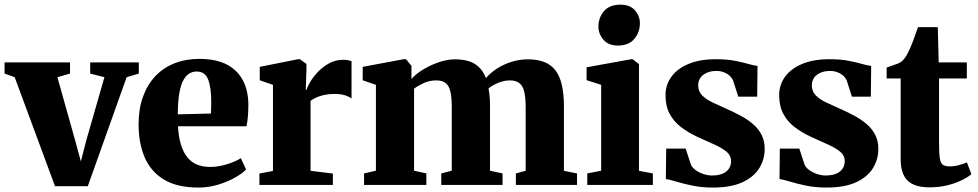

<svg xmlns="http://www.w3.org/2000/svg" viewBox="-32 -812 4292 843"><path d="M209.5 5.5 32.5 -473 -12 -489V-538H275.5V-489L220 -473L297 -199L323 -103.5L347.5 -198L426.5 -473L364 -489V-538H577.5V-489L524 -473L353.5 5.5Z M839 11.5Q746 11.5 688 -23.5Q630 -58.5 603.2 -121.2Q576.5 -184 576.5 -266Q576.5 -334 595.8 -387.2Q615 -440.5 650.2 -477.8Q685.5 -515 734.8 -534.2Q784 -553.5 844.5 -553.5Q947.5 -553.5 1002 -502Q1056.5 -450.5 1058.5 -357Q1058.5 -323 1056.2 -298.5Q1054 -274 1050 -257.5H749.5Q752 -211.5 762.2 -177.8Q772.5 -144 790 -122Q807.5 -100 832.8 -89.5Q858 -79 891 -79Q926.5 -79 965 -91Q1003.5 -103 1025.5 -117.5L1048.5 -68Q1034 -52 1002 -33.5Q970 -15 927.5 -1.8Q885 11.5 839 11.5ZM748.5 -310 894 -313.5Q894.5 -326 895 -338Q895.5 -350 895.5 -363Q895.5 -427 882 -462.5Q868.5 -498 831 -498Q814 -498 799.2 -489.2Q784.5 -480.5 773 -459.8Q761.5 -439 755.2 -402.5Q749 -366 748.5 -310Z M1107 0V-50L1166.5 -61.5V-439.5L1108.5 -459.5V-518.5L1276.5 -552H1285L1313.5 -531V-507L1310.5 -417.5H1314Q1317.5 -431 1330.5 -453Q1343.5 -475 1364.8 -497.2Q1386 -519.5 1414 -534.5Q1442 -549.5 1475 -549.5Q1488 -549.5 1497 -547.5Q1506 -545.5 1511.5 -543V-379.5Q1501.5 -387.5 1483.2 -393.5Q1465 -399.5 1435.5 -399.5Q1411.5 -399.5 1391.8 -395.2Q1372 -391 1356.8 -384Q1341.5 -377 1331.5 -369V-62L1429.5 -50V0Z M1566.5 0V-50.5L1618.5 -62.5V-439.5L1560.5 -459.5V-518.5L1740 -552H1750.5L1774.5 -523V-465.5Q1795 -488.5 1827.8 -508Q1860.5 -527.5 1897 -539.5Q1933.5 -551.5 1965 -551.5Q2020.5 -551.5 2053.2 -531Q2086 -510.5 2101.5 -469Q2121.5 -492.5 2150.2 -511Q2179 -529.5 2213.8 -540.5Q2248.5 -551.5 2286 -551.5Q2327.5 -551.5 2357.5 -539.8Q2387.5 -528 2406.8 -503Q2426 -478 2435 -438.5Q2444 -399 2444 -343V-62L2501.5 -50.5V0H2233V-50.5L2276 -62V-340Q2276 -383 2269.8 -409.2Q2263.5 -435.5 2248.2 -447.2Q2233 -459 2206 -459Q2188.5 -459 2171 -453.8Q2153.5 -448.5 2138.5 -440.5Q2123.5 -432.5 2113 -424Q2115 -413.5 2116.5 -401Q2118 -388.5 2118.8 -375.2Q2119.5 -362 2119.5 -348V-62.5L2174.5 -50.5V0H1905.5V-50.5L1951.5 -62.5V-342.5Q1951.5 -384.5 1945.5 -410Q1939.5 -435.5 1924.8 -447.2Q1910 -459 1883 -459Q1853.5 -459 1827.8 -447Q1802 -435 1786 -422.5V-62.5L1840 -50.5V0Z M2546.5 0V-50.5L2607.5 -62.5V-439.5L2543.5 -460V-516.5L2739 -552H2746L2773.5 -530.5V-62L2834.5 -50.5V0ZM2680.5 -612Q2639 -612 2617.2 -637.8Q2595.5 -663.5 2595.5 -695Q2595.5 -735 2620 -763.2Q2644.5 -791.5 2691.5 -791.5H2692.5Q2734 -791.5 2755.8 -766.8Q2777.5 -742 2777.5 -710Q2777.5 -670.5 2753 -641.2Q2728.5 -612 2681.5 -612Z M3098 11.5Q3049.5 11.5 3009.2 3.2Q2969 -5 2939 -14.2Q2909 -23.5 2891.5 -26L2893 -159.5H2978.5L3002 -88Q3008 -75 3023.5 -64.2Q3039 -53.5 3058 -47.5Q3077 -41.5 3094 -41.5Q3122.5 -41.5 3141.2 -49.8Q3160 -58 3169 -72.5Q3178 -87 3178 -104.5Q3178 -129 3158.8 -145.2Q3139.5 -161.5 3106 -176.8Q3072.5 -192 3029 -211.5Q2989.5 -230 2958 -254Q2926.5 -278 2908.2 -312.2Q2890 -346.5 2890 -394.5Q2890 -439.5 2915.8 -475Q2941.5 -510.5 2990.8 -531.2Q3040 -552 3110.5 -552Q3159.5 -552 3194 -545.2Q3228.5 -538.5 3252.8 -531.5Q3277 -524.5 3294 -522.5L3292.5 -387.5H3209.5L3187.5 -456Q3182.5 -469.5 3171.8 -479.2Q3161 -489 3146 -494.8Q3131 -500.5 3113.5 -500.5Q3089.5 -500.5 3071.2 -492.5Q3053 -484.5 3043.2 -470.5Q3033.5 -456.5 3033.5 -437.5Q3033.5 -410.5 3051.2 -392.8Q3069 -375 3098 -361.5Q3127 -348 3159.5 -333.5Q3190 -320 3219.8 -304Q3249.5 -288 3273.2 -268Q3297 -248 3311.2 -221Q3325.5 -194 3325.5 -158Q3325.5 -112.5 3302 -74Q3278.5 -35.5 3228.2 -12Q3178 11.5 3098 11.5Z M3597 11.5Q3548.5 11.5 3508.2 3.2Q3468 -5 3438 -14.2Q3408 -23.5 3390.5 -26L3392 -159.5H3477.5L3501 -88Q3507 -75 3522.5 -64.2Q3538 -53.5 3557 -47.5Q3576 -41.5 3593 -41.5Q3621.5 -41.5 3640.2 -49.8Q3659 -58 3668 -72.5Q3677 -87 3677 -104.5Q3677 -129 3657.8 -145.2Q3638.5 -161.5 3605 -176.8Q3571.5 -192 3528 -211.5Q3488.5 -230 3457 -254Q3425.5 -278 3407.2 -312.2Q3389 -346.5 3389 -394.5Q3389 -439.5 3414.8 -475Q3440.5 -510.5 3489.8 -531.2Q3539 -552 3609.5 -552Q3658.5 -552 3693 -545.2Q3727.5 -538.5 3751.8 -531.5Q3776 -524.5 3793 -522.5L3791.5 -387.5H3708.5L3686.5 -456Q3681.5 -469.5 3670.8 -479.2Q3660 -489 3645 -494.8Q3630 -500.5 3612.5 -500.5Q3588.5 -500.5 3570.2 -492.5Q3552 -484.5 3542.2 -470.5Q3532.5 -456.5 3532.5 -437.5Q3532.5 -410.5 3550.2 -392.8Q3568 -375 3597 -361.5Q3626 -348 3658.5 -333.5Q3689 -320 3718.8 -304Q3748.5 -288 3772.2 -268Q3796 -248 3810.2 -221Q3824.5 -194 3824.5 -158Q3824.5 -112.5 3801 -74Q3777.5 -35.5 3727.2 -12Q3677 11.5 3597 11.5Z M4049 10.5Q3983 10.5 3952.8 -19.2Q3922.5 -49 3922.5 -112.5V-467.5H3861V-515.5Q3873.5 -520.5 3885.8 -524.2Q3898 -528 3908.8 -532.2Q3919.5 -536.5 3927 -542.5Q3935 -549.5 3941.2 -558Q3947.5 -566.5 3952.8 -577.2Q3958 -588 3963.5 -599.5Q3969 -611.5 3975 -627.2Q3981 -643 3987 -660.2Q3993 -677.5 3998.5 -693H4085.5L4089.5 -538H4213V-467.5H4091V-183.5Q4091 -136.5 4094.8 -115Q4098.5 -93.5 4109 -87.5Q4119.5 -81.5 4138.5 -81.5Q4158.5 -81.5 4178.5 -87Q4198.5 -92.5 4213.5 -99L4233 -47Q4216 -33 4188.5 -19.8Q4161 -6.5 4125.8 2Q4090.5 10.5 4049 10.5Z"/></svg>

Font: Merriweather 60pt Black
Style: Regular
Weight: 900
Version: Version 2.100